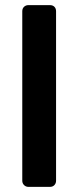

<svg xmlns="http://www.w3.org/2000/svg" viewBox="-20 -730 306 750"><path d="M91 0Q81 0 74 -7Q67 -14 67 -24V-686Q67 -697 74 -703.5Q81 -710 91 -710H175Q186 -710 192.5 -703.5Q199 -697 199 -686V-24Q199 -14 192.5 -7Q186 0 175 0Z"/></svg>

Font: Rubik AZ
Style: Regular
Weight: 500
Designer: Hubert and Fischer
Foundry: Hubert & Fischer
Version: Version 2.000